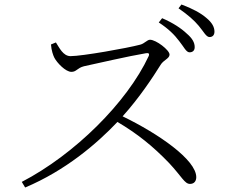

<svg xmlns="http://www.w3.org/2000/svg" viewBox="-20 -833 1040 855"><path d="M778 -650C799 -624 809 -600 824 -600C837 -600 847 -607 847 -623C847 -643 837 -662 811 -684C788 -706 751 -731 702 -752L687 -733C730 -705 757 -678 778 -650ZM865 -718C887 -692 898 -668 913 -668C926 -668 935 -676 935 -692C935 -712 925 -732 898 -754C875 -774 837 -795 788 -813L775 -796C818 -766 844 -743 865 -718ZM207 -635C209 -607 217 -586 222 -576C234 -553 272 -513 298 -513C321 -513 323 -530 354 -538C410 -550 552 -583 630 -596C641 -598 647 -595 642 -583C546 -377 312 -145 77 -23L92 2C272 -74 410 -192 503 -290C591 -238 661 -182 733 -107C790 -46 802 -14 826 -14C845 -14 854 -27 854 -44C854 -121 687 -237 526 -315C601 -398 662 -491 695 -544C708 -566 735 -572 735 -590C735 -610 675 -656 648 -656C635 -656 624 -639 604 -634C548 -619 346 -583 294 -583C261 -583 244 -621 229 -644Z"/></svg>

Font: Noto Serif CJK SC Light
Style: Regular
Weight: 300
Designer: Ryoko NISHIZUKA 西塚涼子 (kana & ideographs); Frank Grießhammer (Latin, Greek & Cyrillic); Wenlong ZHANG 张文龙 (bopomofo); San
Foundry: Adobe
Version: Version 2.001;hotconv 1.1.0;makeotfexe 2.6.0